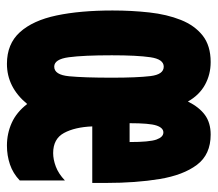

<svg xmlns="http://www.w3.org/2000/svg" viewBox="-56 -546 613 540"><g transform="rotate(90 250.0 -276.5)"><path d="M160 10Q104 10 71 -26.5Q38 -63 24 -129.5Q10 -196 10 -287Q10 -341 15.5 -390.5Q21 -440 36.5 -479Q52 -518 80.5 -540.5Q109 -563 155 -563Q190 -563 219 -547Q248 -531 266 -499Q282 -531 304 -547Q326 -563 359 -563Q415 -563 444 -524.5Q473 -486 484 -419.5Q495 -353 495 -269V-230H336Q338 -181 354.5 -150.5Q371 -120 411 -120Q429 -120 449 -127.5Q469 -135 488 -153V-26Q468 -7 443 1.5Q418 10 390 10Q356 10 326 -3.5Q296 -17 273 -47Q226 10 160 10ZM168 -123Q191 -123 195 -165Q199 -207 199 -285Q199 -356 194.5 -393.5Q190 -431 168 -431Q147 -431 141.5 -393.5Q136 -356 136 -285Q136 -205 141.5 -164Q147 -123 168 -123ZM380 -335Q380 -391 373 -410.5Q366 -430 353 -430Q340 -430 333.5 -410.5Q327 -391 327 -335Z"/></g></svg>

Font: Noto Sans Mono ExtraCondensed Black
Style: Regular
Weight: 900
Width: 2
Designer: Monotype Design Team
Foundry: Monotype Imaging Inc.
Version: Version 2.014